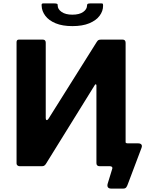

<svg xmlns="http://www.w3.org/2000/svg" viewBox="-20 -974 895 1125"><path d="M631 131Q618 131 612.5 123.5Q607 116 611 102L638 14Q640 8 636 4Q632 0 625 0H584L714 -147Q714 -134 728 -134H790Q803 -134 808.5 -127Q814 -120 809 -107L729 105Q725 117 719.5 124Q714 131 702 131ZM230 -742Q248 -742 248 -724V-282Q248 -272 253 -270.5Q258 -269 264 -278L546 -727Q552 -737 557.5 -739.5Q563 -742 574 -742H698Q716 -742 716 -723V-17Q716 0 696 0H565Q545 0 545 -18V-474Q545 -479 541.5 -480Q538 -481 535 -475L248 -12Q242 -4 236.5 -2Q231 0 223 0H96Q88 0 82.5 -4.5Q77 -9 77 -16V-727Q77 -742 91 -742ZM404 -821Q346 -821 306 -837.5Q266 -854 245.5 -881.5Q225 -909 224 -940Q223 -949 225.5 -951.5Q228 -954 233 -954H298Q310 -954 314.5 -951.5Q319 -949 318 -942Q318 -920 341 -904Q364 -888 404 -888ZM404 -821V-888Q445 -888 467.5 -904Q490 -920 490 -942Q490 -949 494 -951.5Q498 -954 510 -954H575Q581 -954 582.5 -951.5Q584 -949 584 -940Q584 -909 563.5 -881.5Q543 -854 503 -837.5Q463 -821 404 -821Z"/></svg>

Font: Libre Franklin
Style: Bold
Weight: 700
Designer: Pablo Impallari, Rodrigo Fuenzalida, Nhung Nguyen
Foundry: Impallari Type
Version: Version 3.000